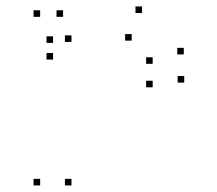

<svg xmlns="http://www.w3.org/2000/svg" viewBox="-20 -555 660 585"><path d="M541.3 -303.3V-323.3H521.3V-303.3ZM540 -389.2V-409.2H520V-389.2ZM412.8 -515.3V-535.3H392.8V-515.3ZM141.7 -424.3V-444.3H121.7V-424.3ZM141.7 -373.5V-393.5H121.7V-373.5ZM381.2 -431.2V-451.2H361.2V-431.2ZM445.2 -360.5V-380.5H425.2V-360.5ZM445.2 -289V-309H425.2V-289ZM197.8 10V-10H177.8V10ZM197.8 -427.2V-447.2H177.8V-427.2ZM172.2 -503.7V-523.7H152.2V-503.7ZM102.3 -503.7V-523.7H82.3V-503.7ZM102.3 10V-10H82.3V10Z"/></svg>

Font: Monaspace Krypton Dots Var
Style: Regular
Weight: 400
Designer: Riley Cran and the Lettermatic Team
Version: Version 1.100 (Monaspace Krypton Dots)